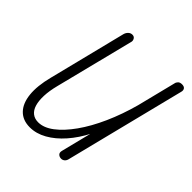

<svg xmlns="http://www.w3.org/2000/svg" viewBox="-204 -922 1073 1073"><g transform="rotate(45 332.5 -386.0)"><path d="M195 0Q139 0 106 -34Q73 -68 66.5 -130.5Q60 -193 82 -279L197 -739Q201 -753 211 -762.5Q221 -772 235 -772Q249 -772 255.5 -760.5Q262 -749 258 -737L141 -272Q128 -221 126.5 -180.5Q125 -140 133.5 -111.5Q142 -83 161 -68Q180 -53 208 -53Q252 -53 298 -88Q344 -123 388.5 -185.5Q433 -248 471 -333Q509 -418 536 -517L551 -516L517 -365Q498 -287 464 -220.5Q430 -154 386.5 -104.5Q343 -55 294 -27.5Q245 0 195 0ZM440 0Q427 -1 419 -9.5Q411 -18 415 -34L593 -745Q595 -756 603 -764Q611 -772 627 -772Q644 -772 650.5 -762.5Q657 -753 653 -739L474 -25Q470 -12 460.5 -5.5Q451 1 440 0Z"/></g></svg>

Font: Edu TAS Beginner
Style: Regular
Weight: 400
Designer: Tina and Corey Anderson
Foundry: Google for Education
Version: Version 1.003